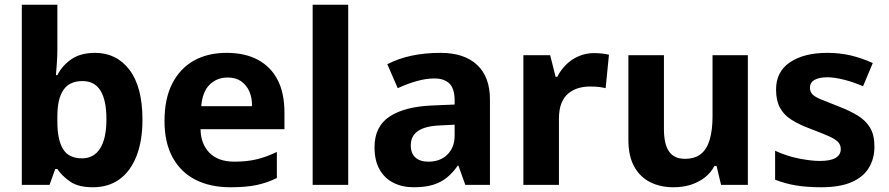

<svg xmlns="http://www.w3.org/2000/svg" viewBox="-20 -780 3750 810"><path d="M222 -572Q222 -545 220 -516Q218 -487 216 -463H222Q242 -503 281 -530Q320 -557 381 -557Q472 -557 526.5 -485Q581 -413 581 -275Q581 -186 556 -122Q531 -58 484.5 -24Q438 10 372 10Q311 10 276.5 -13.5Q242 -37 222 -67H213L189 0H72V-760H222ZM328 -438Q273 -438 247.5 -400.5Q222 -363 222 -289V-267Q222 -190 246 -151Q270 -112 326 -112Q376 -112 402.5 -154Q429 -196 429 -277Q429 -357 404 -397.5Q379 -438 328 -438Z M936 -557Q1014 -557 1068.5 -527.5Q1123 -498 1151.5 -442.5Q1180 -387 1180 -305V-235H826Q827 -173 863.5 -135.5Q900 -98 969 -98Q1020 -98 1061 -107.5Q1102 -117 1148 -139V-29Q1108 -9 1063 0.5Q1018 10 952 10Q868 10 806 -21Q744 -52 709 -114.5Q674 -177 674 -270Q674 -363 706.5 -427Q739 -491 797.5 -524Q856 -557 936 -557ZM941 -453Q895 -453 864.5 -423Q834 -393 829 -332H1043Q1044 -367 1032 -394Q1020 -421 997.5 -437Q975 -453 941 -453Z M1449 0H1299V-760H1449Z M1839 -557Q1938 -557 1992.5 -506.5Q2047 -456 2047 -360V0H1943L1914 -81H1911Q1890 -51 1865.5 -31Q1841 -11 1807.5 -0.5Q1774 10 1726 10Q1677 10 1639.5 -9Q1602 -28 1581 -65.5Q1560 -103 1560 -159Q1560 -246 1623 -288Q1686 -330 1803 -335L1898 -339V-356Q1898 -406 1876 -427.5Q1854 -449 1813 -449Q1778 -449 1738.5 -438Q1699 -427 1658 -408L1614 -509Q1660 -533 1716 -545Q1772 -557 1839 -557ZM1840 -251Q1776 -249 1744.5 -228Q1713 -207 1713 -167Q1713 -133 1732.5 -115.5Q1752 -98 1787 -98Q1838 -98 1868 -128.5Q1898 -159 1898 -208V-254Z M2486 -556Q2504 -556 2521.5 -554Q2539 -552 2549 -549L2535 -408Q2523 -411 2508 -413Q2493 -415 2468 -415Q2444 -415 2421 -408.5Q2398 -402 2379 -387Q2360 -372 2349 -345.5Q2338 -319 2338 -278V0H2188V-547H2301L2324 -456H2331Q2345 -484 2368 -507Q2391 -530 2421.5 -543Q2452 -556 2486 -556Z M3135 -547V0H3022L3003 -80H2994Q2979 -51 2953 -31Q2927 -11 2894 -0.5Q2861 10 2821 10Q2766 10 2723 -11.5Q2680 -33 2655.5 -77.5Q2631 -122 2631 -190V-547H2781V-235Q2781 -172 2802.5 -141Q2824 -110 2869 -110Q2911 -110 2936.5 -130Q2962 -150 2974 -190.5Q2986 -231 2986 -290V-547Z M3669 -161Q3669 -111 3645.5 -72Q3622 -33 3572.5 -11.5Q3523 10 3444 10Q3386 10 3339.5 2.5Q3293 -5 3250 -22V-144Q3300 -121 3351.5 -111Q3403 -101 3438 -101Q3484 -101 3505.5 -114Q3527 -127 3527 -151Q3527 -170 3514 -182.5Q3501 -195 3473 -207Q3445 -219 3398 -237Q3352 -254 3319.5 -274.5Q3287 -295 3270.5 -325.5Q3254 -356 3254 -402Q3254 -478 3313 -517.5Q3372 -557 3470 -557Q3523 -557 3569.5 -546Q3616 -535 3662 -514L3621 -416Q3583 -433 3541.5 -443.5Q3500 -454 3471 -454Q3436 -454 3416.5 -443Q3397 -432 3397 -410Q3397 -392 3408.5 -381Q3420 -370 3446.5 -359.5Q3473 -349 3518 -331Q3565 -313 3598.5 -292.5Q3632 -272 3650.5 -241.5Q3669 -211 3669 -161Z"/></svg>

Font: Noto Sans Hebrew Thin
Style: Bold
Weight: 700
Version: Version 3.001